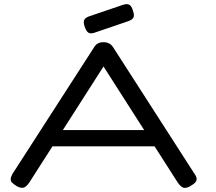

<svg xmlns="http://www.w3.org/2000/svg" viewBox="-20 -899 1048 933"><path d="M926 -53Q936 -39 935.5 -28.5Q935 -18 927 -10.5Q919 -3 904 6Q884 17 871 13Q858 9 843 -13L483 -576L123 -13Q109 8 96 12.5Q83 17 62 6Q48 -3 40 -10Q32 -17 32 -27.5Q32 -38 40 -53L437 -669Q444 -681 455 -687.5Q466 -694 483 -694Q496 -694 504.5 -690.5Q513 -687 519 -682Q525 -677 530 -669ZM186 -188 221 -267H729L763 -188ZM439 -740Q420 -734 410 -740Q400 -746 392 -768Q384 -790 389 -801.5Q394 -813 414 -820L579 -876Q598 -882 609 -875.5Q620 -869 626 -847Q634 -825 628.5 -814Q623 -803 603 -796Z"/></svg>

Font: Fredoka Expanded
Style: Regular
Weight: 400
Width: 7
Designer: Ben Nathan
Foundry: Milena B. Brandão, Ben Nathan
Version: Version 2.001